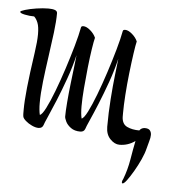

<svg xmlns="http://www.w3.org/2000/svg" viewBox="-47 -495 592 673"><g transform="rotate(5 248.5 -159.0)"><path d="M409 135Q406 135 406 131Q406 126 410 119Q423 85 429 48.5Q435 12 441 -17Q416 1 386 1Q369 1 353.5 -15Q338 -31 338 -58Q338 -107 341.5 -155.5Q345 -204 349.5 -242.5Q354 -281 356 -299Q346 -257 331 -215Q316 -173 301 -136.5Q286 -100 275 -75.5Q264 -51 262 -44Q258 -33 245 -33Q225 -33 212 -42.5Q199 -52 193.5 -63.5Q188 -75 188 -81Q188 -99 190.5 -130.5Q193 -162 197 -196.5Q201 -231 204.5 -259.5Q208 -288 209 -299Q199 -257 184 -215Q169 -173 154 -136.5Q139 -100 128 -75.5Q117 -51 115 -44Q111 -33 98 -33Q88 -33 75 -39Q62 -45 52.5 -53.5Q43 -62 42 -68Q41 -73 41 -79.5Q41 -86 41 -93Q41 -122 46 -170.5Q51 -219 62 -294Q68 -335 68 -360Q68 -386 62.5 -400Q57 -414 49 -421Q33 -421 16 -424.5Q-1 -428 -1 -433Q-1 -436 15.5 -441Q32 -446 55 -449.5Q78 -453 97 -453Q111 -453 119.5 -450Q128 -447 128 -439Q128 -411 123 -370.5Q118 -330 111.5 -285Q105 -240 100 -197Q95 -154 95 -120Q95 -108 96 -97.5Q97 -87 99 -79Q107 -81 119.5 -105.5Q132 -130 146.5 -168Q161 -206 175 -249Q189 -292 200 -331Q211 -370 216 -397Q217 -402 224 -402Q235 -402 248.5 -390.5Q262 -379 268 -365Q265 -354 260.5 -325Q256 -296 252 -259Q248 -222 245 -185.5Q242 -149 242 -122Q242 -95 246 -79Q254 -81 266.5 -105.5Q279 -130 293.5 -168Q308 -206 322 -249Q336 -292 347 -331Q358 -370 363 -397Q364 -402 371 -402Q382 -402 395.5 -390.5Q409 -379 415 -365Q412 -353 407.5 -322Q403 -291 398.5 -251.5Q394 -212 391.5 -174.5Q389 -137 389 -111V-97Q390 -72 408 -63.5Q426 -55 451 -55Q458 -65 470 -65Q483 -65 488 -58.5Q493 -52 493 -43Q493 -33 489 -20Q485 -7 482 6Q478 23 468 45Q458 67 446 87.5Q434 108 424 121.5Q414 135 409 135Z"/></g></svg>

Font: Comforter
Style: Regular
Weight: 400
Designer: Robert E. Leuschke
Foundry: Robert E. Leuschke
Version: Version 1.013; ttfautohint (v1.8.3)